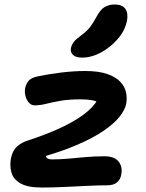

<svg xmlns="http://www.w3.org/2000/svg" viewBox="-20 -830 656 860"><path d="M167 10Q103 10 71 -9Q39 -28 31 -58Q23 -88 29 -121Q36 -155 55 -172.5Q74 -190 100 -199Q201 -232 268.5 -265.5Q336 -299 374 -332.5Q412 -366 425 -400L447 -350Q436 -363 423 -370.5Q410 -378 390.5 -381.5Q371 -385 340 -385Q288 -385 251 -378.5Q214 -372 186.5 -365Q159 -358 136 -358Q121 -358 110.5 -369Q100 -380 94.5 -398.5Q89 -417 93 -437Q98 -457 109 -469Q120 -481 145 -487Q196 -498 253.5 -505Q311 -512 361 -512Q422 -512 460.5 -498.5Q499 -485 519 -463.5Q539 -442 544.5 -416Q550 -390 545 -364Q540 -339 516.5 -308.5Q493 -278 446 -245.5Q399 -213 325 -181Q251 -149 145 -120L185 -146Q183 -129 190 -122.5Q197 -116 214 -116Q250 -116 288 -119.5Q326 -123 365.5 -126.5Q405 -130 448 -130Q493 -130 511.5 -106Q530 -82 523 -48Q520 -27 504.5 -13.5Q489 0 461 0Q422 0 371 2.5Q320 5 266.5 7.5Q213 10 167 10ZM348 -572Q319 -572 306.5 -584.5Q294 -597 298 -616Q302 -632 312 -644Q322 -656 343 -671Q370 -691 384 -709.5Q398 -728 413 -756Q430 -788 449.5 -799Q469 -810 493 -810Q527 -810 541 -791Q555 -772 549 -738Q540 -693 507.5 -655.5Q475 -618 432.5 -595Q390 -572 348 -572Z"/></svg>

Font: Shantell Sans SemiBold
Style: Italic
Weight: 600
Italic angle: -11°
Designer: Stephen Nixon, Anya Danilova, Shantell Martin
Foundry: Arrow Type
Version: Version 1.011;[c5ecc13dd]